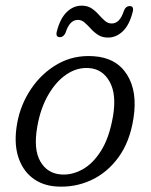

<svg xmlns="http://www.w3.org/2000/svg" viewBox="-20 -666 545 695"><path d="M319 -462.5Q401.5 -457 440 -395.5Q478.5 -334 463 -237Q450 -153 408.8 -96.5Q367.5 -40 308.5 -13.2Q249.5 13.5 183.5 9Q132 5.5 96 -23Q60 -51.5 45 -101.5Q30 -151.5 42 -219Q54 -287 92.5 -344.2Q131 -401.5 189.2 -434.5Q247.5 -467.5 319 -462.5ZM201 -34.5Q239 -31.5 277.2 -52Q315.5 -72.5 345.5 -119.8Q375.5 -167 389 -245Q402.5 -324 377 -370Q351.5 -416 303 -419.5Q260 -423 221.5 -397.2Q183 -371.5 154.8 -322.8Q126.5 -274 115 -208Q100.5 -126 125.8 -82Q151 -38 201 -34.5ZM371 -530Q349.5 -530 334.8 -539.8Q320 -549.5 308.8 -562Q297.5 -574.5 286.5 -584.2Q275.5 -594 262 -594Q232 -594 217.5 -548Q210.5 -531.5 196.5 -531.5Q180 -531.5 186 -553.5Q198 -599.5 221.8 -622.5Q245.5 -645.5 275.5 -645.5Q297 -645.5 311.5 -635.8Q326 -626 337.2 -613.2Q348.5 -600.5 359.5 -590.8Q370.5 -581 384.5 -581Q414 -581 428.5 -627Q435 -644 450 -644Q466 -644 460 -621.5Q448 -575 424.2 -552.5Q400.5 -530 371 -530Z"/></svg>

Font: Fraunces 9pt S100 Light
Style: Italic
Weight: 300
Italic angle: -16°
Version: Version 1.000; ttfautohint (v1.8.3)